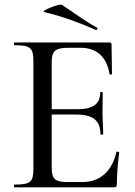

<svg xmlns="http://www.w3.org/2000/svg" viewBox="-20 -808 582 828"><path d="M171 -756C260 -734 325 -709 393 -679C399 -676 403 -687 398 -689C340 -721 295 -756 247 -787C237 -794 152 -760 171 -756ZM482 -152C463 -70 412 -23 336 -23H271C216 -23 203 -37 203 -85V-314H310C382 -314 413 -287 413 -230C413 -226 425 -226 425 -230C425 -265 422 -293 422 -325C422 -350 423 -368 423 -409C423 -412 412 -412 412 -409C412 -360 382 -337 313 -337H203V-540C203 -588 218 -602 276 -602H328C397 -602 441 -562 452 -489C452 -485 463 -486 463 -489L461 -616C461 -622 459 -625 452 -625H43C39 -625 39 -613 43 -613C112 -613 124 -601 124 -544V-81C124 -23 112 -12 43 -12C39 -12 39 0 43 0H469C481 0 484 -4 484 -15C484 -58 489 -114 494 -150C494 -154 482 -156 482 -152Z"/></svg>

Font: Cormorant Infant Book
Style: Regular
Weight: 500
Designer: Christian Thalmann (Catharsis Fonts)
Version: Version 1.000;PS 002.000;hotconv 1.0.88;makeotf.lib2.5.64775